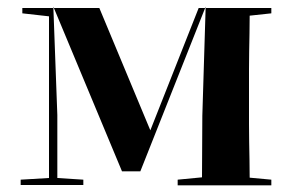

<svg xmlns="http://www.w3.org/2000/svg" viewBox="-20 -563 875 576"><path d="M794 -523 729 -516Q729 -492 728.5 -464Q728 -436 727.5 -408.5Q727 -381 727 -355Q727 -329 727 -308V-238Q727 -217 727 -191Q727 -165 727.5 -137.5Q728 -110 728.5 -82Q729 -54 729 -30L794 -24V-7H513V-24L586 -31L587 -216L597 -543L401 -49H346L140 -543L152 -218V-29L230 -24V-8H42V-24L127 -29V-514L47 -523V-539H278L431 -172L576 -539H794Z"/></svg>

Font: XinYuGongZhangJiaSongA
Style: Regular
Weight: 900
Designer: XinYuGong
Foundry: Adobe Systems Incorporated
Version: Version 1.00